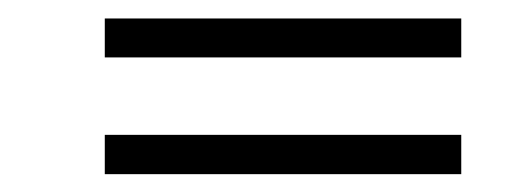

<svg xmlns="http://www.w3.org/2000/svg" viewBox="-20 -414 569 212"><path d="M95.7 -350.6V-393.6H489.3V-350.6ZM95.7 -221.7V-265.1H489.3V-221.7Z"/></svg>

Font: Elstob 10pt
Style: Italic
Weight: 400
Italic angle: -20°
Designer: Peter S. Baker
Version: Version 1.015